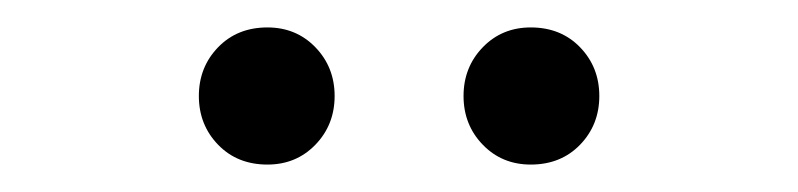

<svg xmlns="http://www.w3.org/2000/svg" viewBox="-20 -707 582 140"><path d="M175 -587Q153 -587 139 -601.5Q125 -616 125 -637Q125 -658 139 -672.5Q153 -687 175 -687Q196 -687 210 -672.5Q224 -658 224 -637Q224 -616 210 -601.5Q196 -587 175 -587ZM367 -587Q346 -587 332 -601.5Q318 -616 318 -637Q318 -658 332 -672.5Q346 -687 367 -687Q389 -687 403 -672.5Q417 -658 417 -637Q417 -616 403 -601.5Q389 -587 367 -587Z"/></svg>

Font: CV Source Sans
Style: Regular
Weight: 400
Designer: Paul D. Hunt
Foundry: Adobe Systems Incorporated
Version: Version 3.001